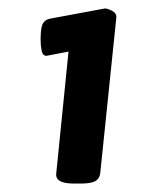

<svg xmlns="http://www.w3.org/2000/svg" viewBox="-20 -783 335 454"><path d="M154 -349Q110 -349 113 -373L142 -661L90 -651Q81 -651 78.5 -663Q76 -675 76 -689Q76 -718 81.5 -727.5Q87 -737 99 -739L228 -763Q234 -763 245 -757.5Q256 -752 255 -741L217 -373Q215 -360 205 -354.5Q195 -349 171 -349Z"/></svg>

Font: Asap Semi Condensed Semi Condensed Black
Style: Italic
Weight: 900
Width: 4
Italic angle: -6°
Designer: Pablo Cosgaya
Foundry: Omnibus-Type
Version: Version 3.001; ttfautohint (v1.8.4.7-5d5b)